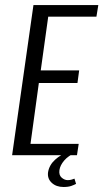

<svg xmlns="http://www.w3.org/2000/svg" viewBox="-20 -611 407 756"><path d="M27.7 0 111.7 -591H367.1L359.7 -545.5H169.9L140.4 -333.7H291.7L285 -284.2H133L100.1 -44.6H289.9L283.1 0ZM230.2 125.3Q201.4 125.3 183.7 108.8Q165.9 92.3 169.2 67.3Q173.9 38.6 197 17.8Q220 -3 245.6 -10.6L277.2 -10Q249.2 2 233 20.8Q216.7 39.7 214 58.8Q211.3 78.3 222.6 88.3Q234 98.3 246.7 98.3Q255.8 98.3 262.8 96Q269.8 93.8 273.2 92.4L279.5 113Q272.8 116.7 260.9 121Q248.9 125.3 230.2 125.3Z"/></svg>

Font: Alumni Sans Thin
Style: Italic
Weight: 100
Italic angle: -8°
Designer: Robert E. Leuschke
Foundry: Robert E. Leuschke
Version: Version 1.016